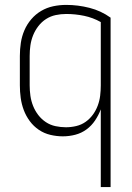

<svg xmlns="http://www.w3.org/2000/svg" viewBox="-20 -548 540 783"><path d="M391 215V-102Q382 -78 367.5 -56.5Q353 -35 332.5 -20Q312 -5 287 1.5Q262 8 236 8Q211 8 185.5 2Q160 -4 138.5 -18.5Q117 -33 101.5 -54Q86 -75 77 -99Q68 -123 64.5 -148.5Q61 -174 61 -200V-320Q61 -347 65 -373.5Q69 -400 79.5 -424.5Q90 -449 107.5 -469.5Q125 -490 148 -503.5Q171 -517 197 -522.5Q223 -528 250 -528Q298 -528 345 -516Q392 -504 431 -476V215ZM249 -29Q270 -29 291 -34Q312 -39 329 -51Q346 -63 358.5 -80Q371 -97 378.5 -117Q386 -137 388.5 -158Q391 -179 391 -200V-458Q359 -476 323 -483.5Q287 -491 250 -491Q228 -491 207 -486.5Q186 -482 168 -470.5Q150 -459 136.5 -441.5Q123 -424 115 -404Q107 -384 104 -363Q101 -342 101 -320V-200Q101 -179 104 -157.5Q107 -136 115 -116Q123 -96 136 -79Q149 -62 167 -50Q185 -38 206.5 -33.5Q228 -29 249 -29Z"/></svg>

Font: Iosevka SS18 Extralight
Style: Regular
Weight: 200
Monospace: yes
Designer: Belleve Invis
Foundry: Belleve Invis
Version: Version 25.1.1; ttfautohint (v1.8.4)